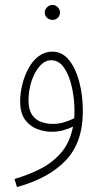

<svg xmlns="http://www.w3.org/2000/svg" viewBox="-20 -531 416 781"><path d="M49 230 39 197Q92 182 142 157Q192 132 228 91Q264 50 277 -16Q259 -7 237 -1Q215 5 190 5Q161 5 131.5 -6Q102 -17 82 -44Q62 -71 62 -119Q62 -153 71 -188.5Q80 -224 96.5 -254Q113 -284 137.5 -302.5Q162 -321 193 -321Q233 -321 260.5 -287Q288 -253 302.5 -198Q317 -143 317 -79Q317 48 248 121Q179 194 49 230ZM96 -122Q96 -85 110.5 -64Q125 -43 147.5 -35Q170 -27 195 -27Q219 -27 242 -34Q265 -41 282 -50Q283 -64 283 -79Q283 -128 272.5 -176Q262 -224 241 -255Q220 -286 188 -286Q163 -286 142 -262.5Q121 -239 108.5 -201.5Q96 -164 96 -122ZM194 -450Q181 -450 171.5 -458.5Q162 -467 162 -480Q162 -492 171.5 -501.5Q181 -511 194 -511Q206 -511 215 -501.5Q224 -492 224 -480Q224 -467 215 -458.5Q206 -450 194 -450Z"/></svg>

Font: Noto Sans Arabic ExtCond ExtLt
Style: Regular
Weight: 200
Width: 2
Designer: Monotype Design Team, Nadine Chahine, Nizar Qandah and Khaled Hosny
Foundry: Monotype Imaging Inc.
Version: Version 2.012; ttfautohint (v1.8.4.7-5d5b)